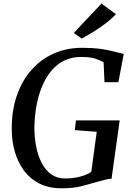

<svg xmlns="http://www.w3.org/2000/svg" viewBox="-20 -1010 718 1038"><path d="M313.5 8Q242.5 8 191.5 -18.5Q140.5 -45 108 -90Q75.5 -135 59.8 -191Q44 -247 43.5 -305.5Q42 -406 69.2 -488Q96.5 -570 147.5 -629Q198.5 -688 268.8 -719.8Q339 -751.5 424.5 -751.5Q478 -751.5 515.2 -746.8Q552.5 -742 578.8 -735.5Q605 -729 624 -724.5Q630.5 -723 636.5 -721.5Q642.5 -720 649 -718.5L620 -565.5H545L540 -673Q522 -684.5 494.8 -693.2Q467.5 -702 419.5 -702Q351.5 -702 303.2 -668.5Q255 -635 224.8 -579Q194.5 -523 180.2 -454.2Q166 -385.5 166 -315Q166.5 -263.5 176 -215.5Q185.5 -167.5 205.5 -128.8Q225.5 -90 257 -67.5Q288.5 -45 333 -45Q371 -45 409.8 -54.2Q448.5 -63.5 473.5 -81L503 -297.5L384.5 -306.5L390.5 -359H627L583 -43.5Q568 -43.5 548.8 -38.5Q529.5 -33.5 508 -27.5Q470 -16.5 424 -4.2Q378 8 313.5 8ZM421.5 -801.5 379 -832 528.5 -990.5 606.5 -933.5Q582.5 -907 549.2 -882Q516 -857 482 -836.2Q448 -815.5 421.5 -801.5Z"/></svg>

Font: Merriweather 36pt Medium
Style: Italic
Weight: 500
Italic angle: -7.8°
Version: Version 2.101